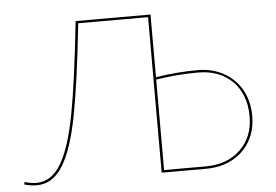

<svg xmlns="http://www.w3.org/2000/svg" viewBox="-49 -724 1147 797"><g transform="rotate(-5 525.0 -325.5)"><path d="M989 -201Q989 -142 962.5 -96.5Q936 -51 888.5 -25.5Q841 0 778 0H594V-648H303Q277 -404 250.5 -266.5Q224 -129 182 -61Q140 7 73 7Q49 7 21 -1L24 -11Q51 -3 72 -3Q136 -3 176 -71Q216 -139 241.5 -276Q267 -413 293 -658H605V-397Q695 -411 780 -411Q839 -411 886.5 -385.5Q934 -360 961.5 -312.5Q989 -265 989 -201ZM978 -201Q978 -293 924 -347Q870 -401 780 -401Q695 -401 605 -387V-10H778Q868 -10 923 -62.5Q978 -115 978 -201Z"/></g></svg>

Font: Ysabeau SC Hairline
Style: Regular
Weight: 100
Designer: Christian Thalmann (Catharsis Fonts)
Version: Version 0.003